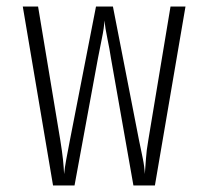

<svg xmlns="http://www.w3.org/2000/svg" viewBox="-20 -570 640 590"><path d="M143 0 50 -550H97L165 -141Q171 -104 173.5 -80Q176 -56 177 -35Q179 -56 183.5 -79.5Q188 -103 195 -140L275 -550H327L407 -140Q414 -106 419 -82Q424 -58 425 -35Q427 -57 428.5 -82Q430 -107 436 -141L504 -550H550L456 0H390L321 -391Q317 -418 310 -451.5Q303 -485 301 -507Q300 -485 293 -451.5Q286 -418 281 -391L209 0Z"/></svg>

Font: JetBrains Mono NL Thin
Style: Regular
Weight: 100
Monospace: yes
Designer: Philipp Nurullin, Konstantin Bulenkov
Foundry: JetBrains
Version: Version 2.305; ttfautohint (v1.8.4.7-5d5b)